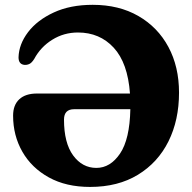

<svg xmlns="http://www.w3.org/2000/svg" viewBox="-20 -738 778 777"><path d="M33 -270Q33 -313 58 -336.2Q83 -359.5 129.5 -359.5H506Q497 -483.5 440.2 -545Q383.5 -606.5 295.5 -606.5Q238.5 -606.5 191.5 -577.2Q144.5 -548 118.5 -499.5Q108.5 -483.5 98.5 -479Q88.5 -474.5 78 -475.5Q55 -478.5 55 -506Q56.5 -559 93.5 -607.8Q130.5 -656.5 197.5 -687.5Q264.5 -718.5 355 -718.5Q461.5 -718.5 540 -673.2Q618.5 -628 661.5 -548Q704.5 -468 704.5 -363Q704.5 -252 661.8 -166Q619 -80 538.2 -30.8Q457.5 18.5 344.5 18.5Q247.5 18.5 177.8 -20Q108 -58.5 70.5 -124Q33 -189.5 33 -270ZM239 -254Q239 -159.5 276 -109Q313 -58.5 370 -58.5Q426.5 -58.5 465.8 -116.5Q505 -174.5 507.5 -296H280Q239 -296 239 -254Z"/></svg>

Font: Fraunces 9pt S050
Style: Bold
Weight: 700
Version: Version 1.000; ttfautohint (v1.8.3)